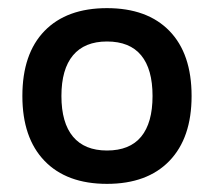

<svg xmlns="http://www.w3.org/2000/svg" viewBox="-20 -758 526 472"><path d="M243 -306Q144 -306 89.5 -362.5Q35 -419 35 -522Q35 -626 89.5 -682Q144 -738 243 -738Q342 -738 396.5 -682Q451 -626 451 -522Q451 -419 396.5 -362.5Q342 -306 243 -306ZM243 -388Q299 -388 327 -422Q355 -456 355 -522Q355 -588 327 -622Q299 -656 243 -656Q188 -656 159.5 -622Q131 -588 131 -522Q131 -456 159.5 -422Q188 -388 243 -388Z"/></svg>

Font: M PLUS 1 Thin Medium
Style: Regular
Weight: 500
Version: Version 1.001